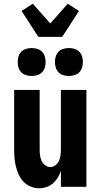

<svg xmlns="http://www.w3.org/2000/svg" viewBox="-20 -1003 540 1031"><path d="M190 8Q167 8 145 -1Q123 -10 107 -26.5Q91 -43 81 -64.5Q71 -86 65.5 -108.5Q60 -131 58 -154Q56 -177 56 -200V-520H193V-200Q193 -185 195 -169.5Q197 -154 203 -140Q209 -126 222 -116Q235 -106 250 -106Q265 -106 278 -116Q291 -126 297 -140Q303 -154 305 -169.5Q307 -185 307 -200V-520H444V0H307V-86Q301 -67 290.5 -49.5Q280 -32 264.5 -18.5Q249 -5 229.5 1.5Q210 8 190 8ZM350 -595Q335 -595 320 -599.5Q305 -604 294.5 -614.5Q284 -625 279.5 -640Q275 -655 275 -670Q275 -685 279.5 -700Q284 -715 294.5 -725.5Q305 -736 320 -740.5Q335 -745 350 -745Q365 -745 380 -740.5Q395 -736 405.5 -725.5Q416 -715 420.5 -700Q425 -685 425 -670Q425 -655 420.5 -640Q416 -625 405.5 -614.5Q395 -604 380 -599.5Q365 -595 350 -595ZM150 -595Q135 -595 120 -599.5Q105 -604 94.5 -614.5Q84 -625 79.5 -640Q75 -655 75 -670Q75 -685 79.5 -700Q84 -715 94.5 -725.5Q105 -736 120 -740.5Q135 -745 150 -745Q165 -745 180 -740.5Q195 -736 205.5 -725.5Q216 -715 220.5 -700Q225 -685 225 -670Q225 -655 220.5 -640Q216 -625 205.5 -614.5Q195 -604 180 -599.5Q165 -595 150 -595ZM186 -805 96 -944 156 -983 250 -877 344 -983 404 -944 314 -805Z"/></svg>

Font: Iosevka Heavy
Style: Regular
Weight: 900
Monospace: yes
Designer: Belleve Invis
Foundry: Belleve Invis
Version: Version 32.5.0; ttfautohint (v1.8.4)